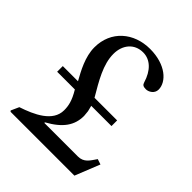

<svg xmlns="http://www.w3.org/2000/svg" viewBox="-191 -796 912 912"><g transform="rotate(45 265.0 -340.0)"><path d="M27 -5 31 0H460L510 -125L483 -134C462 -104 448 -76 407 -76H182V-80C260 -123 292 -170 292 -233C288 -272 292 -252 282 -291H418V-329H266C224 -401 182 -469 182 -540C182 -600 218 -645 277 -645C326 -645 363 -608 381 -548C385 -535 391 -530 410 -530C427 -530 454 -544 454 -572C454 -623 395 -680 289 -680C180 -680 96 -609 96 -498C96 -435 130 -374 155 -329H53V-291H172C201 -243 206 -214 206 -185C206 -109 120 -70 45 -45Z"/></g></svg>

Font: Lingua Franca
Style: Regular
Weight: 400
Version: Version 1.19